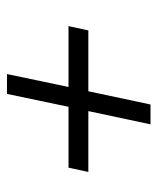

<svg xmlns="http://www.w3.org/2000/svg" viewBox="31 -532 464 567"><g transform="rotate(90 263.5 -248.0)"><path d="M288.1 -460H346.7L307.6 -276.4H487.3L474.6 -217.8H294.9L256.8 -36.1H198.2L236.3 -217.8H56.6L69.3 -276.4H249Z"/></g></svg>

Font: Crimson Pro
Style: Italic
Weight: 400
Italic angle: -12°
Designer: Jacques Le Bailly
Foundry: Baron von Fonthausen
Version: Version 1.003